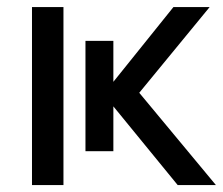

<svg xmlns="http://www.w3.org/2000/svg" viewBox="-20 -534 643 554"><path d="M307.1 -416H226.6V-97.7H307.1ZM163.1 -513.7H72.3V0H163.1ZM492.7 0H603L363.3 -288.6L307.1 -227.1ZM267.1 -297.9V-227.1H349.6L585 -513.7H480.5L307.1 -297.9Z"/></svg>

Font: Roboto Flex
Style: Regular
Weight: 400
Designer: Berlow after Robertson
Foundry: Google
Version: Version 3.200;gftools[0.9.32]